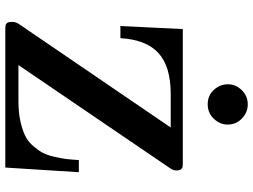

<svg xmlns="http://www.w3.org/2000/svg" viewBox="-138 -840 977 742"><g transform="rotate(90 351.0 -468.5)"><path d="M64 -25.9Q64 -40 71.8 -51.8L472.2 -639.2H341.8Q236.8 -639.2 184.8 -592Q132.8 -544.9 127 -444.8H80.1L91.8 -686H606Q619.1 -686 624.5 -685.1Q629.9 -684.1 634 -678.5Q638.2 -672.9 638.2 -660.9Q638.2 -648.9 629.9 -637.2L231 -50.8H371.1Q414.1 -50.8 448 -58.3Q481.9 -65.9 504.4 -76.9Q526.9 -87.9 543.9 -107.9Q561 -127.9 570.1 -145Q579.1 -162.1 585.4 -189.5Q591.8 -216.8 594 -235.4Q596.2 -253.9 598.1 -284.2H645L627 0H96.2Q83 0 77.4 -1Q71.8 -2 67.9 -7.3Q64 -12.7 64 -25.9ZM305.2 -860.4Q305.2 -890.1 327.6 -913.6Q350.1 -937 382.8 -937Q413.6 -937 437.3 -914.6Q460.9 -892.1 460.9 -859.4Q460.9 -829.6 438.5 -805.9Q416 -782.2 382.8 -782.2Q348.6 -782.2 326.9 -805.9Q305.2 -829.6 305.2 -860.4Z"/></g></svg>

Font: CMU Serif
Style: Bold
Weight: 700
Version: Version 0.7.0